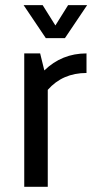

<svg xmlns="http://www.w3.org/2000/svg" viewBox="-20 -718 370 738"><path d="M73.2 0V-512.7H134.3L150.4 -447.3Q217.8 -512.7 312.5 -512.7V-437.5Q220.7 -437.5 163.6 -372.6V0ZM70.8 -698.2H144L192.9 -620.1L241.7 -698.2H314.9L229.5 -571.3H156.2Z"/></svg>

Font: Sansation
Style: Regular
Weight: 400
Designer: Bernd Montag
Version: Version 1.301